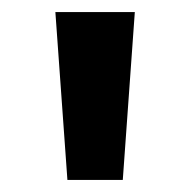

<svg xmlns="http://www.w3.org/2000/svg" viewBox="-20 -880 316 319"><path d="M72 -860H204L184 -581H92Z"/></svg>

Font: Hussar
Style: BoldWeb
Weight: 700
Foundry: Cannot Into Space Fonts
Version: Version 2.00